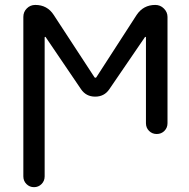

<svg xmlns="http://www.w3.org/2000/svg" viewBox="-20 -567 772 783"><path d="M365.2 -252Q366.2 -250 369.1 -250Q372.1 -250 373 -252L537.1 -505.9Q564.5 -546.9 613.3 -546.9Q633.8 -546.9 648.4 -532.2Q663.1 -517.6 663.1 -498V-64.5Q663.1 -45.9 650.4 -33.2Q637.7 -20.5 619.1 -20.5Q600.6 -20.5 587.9 -33.2Q575.2 -45.9 575.2 -64.5V-414.1Q575.2 -416 573.7 -416.5Q572.3 -417 571.3 -416L425.8 -203.1Q405.3 -172.9 368.2 -172.9Q331.1 -172.9 310.5 -203.1L166 -416Q165 -417 163.6 -416.5Q162.1 -416 162.1 -414.1V152.3Q162.1 170.9 149.4 183.6Q136.7 196.3 118.7 196.3Q100.6 196.3 87.9 183.6Q75.2 170.9 75.2 152.3V-498Q75.2 -518.6 89.4 -532.7Q103.5 -546.9 124 -546.9Q172.9 -546.9 199.2 -505.9Z"/></svg>

Font: Gen Jyuu Gothic Regular
Style: Regular
Weight: 400
Designer: [Source Han Sans]
Ryoko NISHIZUKA  (kana & ideographs); Paul D. Hunt (Latin, Greek & Cyrillic); Wenlong ZHANG  (bopomofo
Version: Version 1.002.20150607